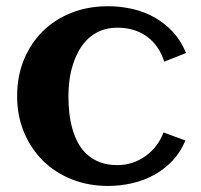

<svg xmlns="http://www.w3.org/2000/svg" viewBox="-20 -598 658 629"><path d="M589.4 -424.3 518.1 -396Q501 -449.7 460.9 -478.5Q420.9 -507.3 364.7 -507.3Q334.5 -507.3 310.8 -497.8Q287.1 -488.3 269.3 -471.7Q251.5 -455.1 239 -433.1Q226.6 -411.1 218.8 -386.2Q210.9 -361.3 207.5 -334.7Q204.1 -308.1 204.1 -283.2Q204.1 -256.3 207 -229Q210 -201.7 217 -176.5Q224.1 -151.4 235.8 -129.6Q247.6 -107.9 265.4 -91.8Q283.2 -75.7 307.9 -66.4Q332.5 -57.1 364.7 -57.1Q390.6 -57.1 414.1 -64.9Q437.5 -72.8 457 -86.9Q476.6 -101.1 491.7 -120.6Q506.8 -140.1 515.6 -164.1L587.4 -137.7Q571.3 -99.1 544.7 -71Q518.1 -43 484.4 -24.7Q450.7 -6.3 412.1 2.4Q373.5 11.2 334 11.2Q270 11.2 215.3 -10.5Q160.6 -32.2 120.8 -71.5Q81.1 -110.8 58.6 -164.8Q36.1 -218.8 36.1 -283.2Q36.1 -348.1 58.3 -402.3Q80.6 -456.5 120.1 -495.6Q159.7 -534.7 214.4 -556.2Q269 -577.6 334 -577.6Q375 -577.6 414.1 -568.6Q453.1 -559.6 486.6 -540.8Q520 -522 546.6 -493.2Q573.2 -464.4 589.4 -424.3Z"/></svg>

Font: Aclonica
Style: Regular
Weight: 400
Version: Version 1.001